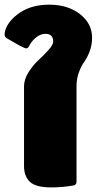

<svg xmlns="http://www.w3.org/2000/svg" viewBox="-28 -795 415 823"><path d="M-8.3 -647.5Q-8.3 -655 -5 -666.7Q10 -710 60 -742.5Q110 -775 183.3 -775Q262.5 -775 314.6 -734.6Q366.7 -694.2 366.7 -633.3Q366.7 -601.7 356.2 -574.6Q345.8 -547.5 333.3 -530.4Q320.8 -513.3 310.4 -485.4Q300 -457.5 300 -425V-16.7Q300 -2.5 287.5 0Q239.2 8.3 191.7 8.3Q125.8 8.3 100.4 -15.4Q75 -39.2 75 -83.3V-425Q75 -455 94.6 -485.8Q114.2 -516.7 137.5 -537.9Q160.8 -559.2 180.4 -581.2Q200 -603.3 200 -616.7Q200 -650 166.7 -650Q145.8 -650 126.2 -634.2Q106.7 -618.3 96.7 -597.5Q91.7 -587.5 83.3 -587.5Q80 -587.5 58.3 -598.3L4.2 -629.2Q-8.3 -635 -8.3 -647.5Z"/></svg>

Font: BoonTook Mon
Style: Regular
Weight: 400
Designer: Sungsit Sawaiwan
Foundry: FontUni
Version: Version 3.0